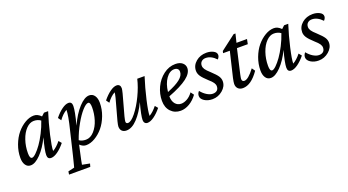

<svg xmlns="http://www.w3.org/2000/svg" viewBox="-52 -1058 3312 1825"><g transform="rotate(-20 1604.0 -145.0)"><path d="M98.6 7.8Q65.4 7.8 46.9 -19.5Q28.3 -46.9 28.3 -91.8Q28.3 -158.2 52 -221.4Q75.7 -284.7 112.5 -329.1Q149.4 -373.5 195.3 -400.6Q241.2 -427.7 285.2 -427.7Q323.7 -427.7 357.4 -392.6L386.7 -419.9H428.7Q394.5 -313.5 369.1 -202.4Q343.8 -91.3 343.8 -47.9Q384.3 -70.3 423.8 -120.1L447.3 -91.8Q410.2 -45.9 372.3 -19Q334.5 7.8 304.7 7.8Q268.6 7.8 268.6 -33.2Q268.6 -79.6 301.8 -202.1Q255.9 -106.9 200.2 -49.6Q144.5 7.8 98.6 7.8ZM111.3 -109.4Q111.3 -55.7 134.8 -55.7Q149.9 -55.7 175.8 -80.6Q201.7 -105.5 230.2 -145.5Q258.8 -185.5 288.1 -242.7Q317.4 -299.8 336.9 -358.4Q308.1 -379.9 267.6 -379.9Q227.1 -379.9 190.7 -342.5Q154.3 -305.2 132.8 -242.4Q111.3 -179.7 111.3 -109.4Z M409.2 214.8 414.1 183.6 477.5 168.9Q480.5 157.7 484.9 140.9Q489.3 124 495.4 99.4Q501.5 74.7 505.9 57.6L562.5 -178.7Q596.7 -315.4 596.7 -372.1Q554.2 -348.6 516.6 -295.9L494.1 -327.1Q531.2 -373.5 569.1 -400.6Q606.9 -427.7 635.7 -427.7Q670.9 -427.7 670.9 -385.7Q670.9 -334 634.8 -198.2Q682.1 -302.2 740 -365Q797.9 -427.7 845.7 -427.7Q879.4 -427.7 898.7 -400.1Q918 -372.6 918 -327.1Q918 -261.2 894 -198.2Q870.1 -135.3 833 -90.8Q795.9 -46.4 749.5 -19.3Q703.1 7.8 659.2 7.8Q626.5 7.8 596.7 -20.5L586.9 23.4Q558.6 150.9 556.6 168.9L632.8 183.6L624 214.8ZM812.5 -364.3Q790 -364.3 752.2 -322.5Q714.4 -280.8 674.1 -209.2Q633.8 -137.7 607.4 -61.5Q633.3 -42 674.8 -42Q721.2 -42 758.8 -84Q796.4 -126 815.2 -186.8Q834 -247.6 834 -310.5Q834 -364.3 812.5 -364.3Z M1123 -427.7Q1141.1 -427.7 1151.1 -416.7Q1161.1 -405.8 1161.1 -385.7Q1161.1 -363.3 1122.6 -230.7Q1084 -98.1 1084 -75.2Q1084 -54.7 1104.5 -54.7Q1136.2 -54.7 1183.1 -113Q1230 -171.4 1271 -256.8Q1312 -342.3 1330.1 -419.9H1404.3Q1370.1 -313.5 1344.7 -202.4Q1319.3 -91.3 1319.3 -47.9Q1357.9 -69.3 1398.4 -120.1L1421.9 -91.8Q1384.8 -45.9 1346.9 -19Q1309.1 7.8 1279.3 7.8Q1262.7 7.8 1252.9 -3.4Q1243.2 -14.6 1243.2 -33.2Q1243.2 -77.1 1277.3 -203.1Q1234.9 -111.8 1179 -52Q1123 7.8 1067.4 7.8Q1038.6 7.8 1022.2 -8.3Q1005.9 -24.4 1005.9 -53.7Q1005.9 -79.1 1044.9 -212.6Q1084 -346.2 1084 -372.1Q1040.5 -349.1 1002.9 -295.9L980.5 -327.1Q1018.1 -373.5 1055.9 -400.6Q1093.8 -427.7 1123 -427.7Z M1616.2 7.8Q1556.2 7.8 1517.3 -32.7Q1478.5 -73.2 1478.5 -141.6Q1478.5 -211.9 1509.5 -277.6Q1540.5 -343.3 1596.2 -385.5Q1651.9 -427.7 1716.8 -427.7Q1762.2 -427.7 1787.4 -406.2Q1812.5 -384.8 1812.5 -353.5Q1812.5 -302.2 1750.7 -254.9Q1689 -207.5 1559.6 -158.2Q1560.1 -108.9 1583.3 -81.3Q1606.4 -53.7 1644.5 -53.7Q1671.4 -53.7 1703.1 -71Q1734.9 -88.4 1761.7 -125L1785.2 -92.8Q1751 -45.4 1706.1 -18.8Q1661.1 7.8 1616.2 7.8ZM1689.5 -384.8Q1643.6 -384.8 1606.9 -333.5Q1570.3 -282.2 1561.5 -201.2Q1648.9 -235.8 1692.1 -270.3Q1735.4 -304.7 1735.4 -343.8Q1735.4 -363.8 1722.9 -374.3Q1710.4 -384.8 1689.5 -384.8Z M1937.5 7.8Q1890.6 7.8 1856.9 -13.7Q1823.2 -35.2 1823.2 -65.4Q1823.2 -90.3 1841.8 -110.4Q1868.2 -77.6 1899.4 -58.8Q1930.7 -40 1958 -40Q1985.4 -40 2001 -54Q2016.6 -67.9 2016.6 -94.7Q2016.6 -112.3 2004.4 -130.6Q1992.2 -148.9 1960.9 -175.8Q1913.6 -219.2 1896.7 -245.4Q1879.9 -271.5 1879.9 -298.8Q1879.9 -353 1923.8 -390.4Q1967.8 -427.7 2031.2 -427.7Q2070.3 -427.7 2100.6 -411.9Q2130.9 -396 2130.9 -370.1Q2130.9 -350.1 2112.3 -330.1Q2062.5 -382.8 2007.8 -382.8Q1981 -382.8 1964.6 -367.4Q1948.2 -352.1 1948.2 -326.2Q1948.2 -307.6 1960.7 -288.8Q1973.1 -270 2007.8 -239.3Q2054.2 -196.3 2070.1 -171.6Q2085.9 -147 2085.9 -120.1Q2085.9 -69.3 2040.8 -30.8Q1995.6 7.8 1937.5 7.8Z M2409.2 -108.4Q2329.1 7.8 2245.1 7.8Q2214.4 7.8 2196.5 -9.8Q2178.7 -27.3 2178.7 -57.6Q2178.7 -74.2 2187.5 -115.2L2248 -369.1H2179.7L2184.6 -389.6L2335.9 -504.9H2354.5L2333 -418H2439.5L2429.7 -369.1H2320.3L2264.6 -126Q2256.8 -88.4 2256.8 -80.1Q2256.8 -52.7 2281.2 -52.7Q2320.8 -52.7 2386.7 -140.6Z M2527.3 7.8Q2494.1 7.8 2475.6 -19.5Q2457 -46.9 2457 -91.8Q2457 -158.2 2480.7 -221.4Q2504.4 -284.7 2541.3 -329.1Q2578.1 -373.5 2624 -400.6Q2669.9 -427.7 2713.9 -427.7Q2752.4 -427.7 2786.1 -392.6L2815.4 -419.9H2857.4Q2823.2 -313.5 2797.9 -202.4Q2772.5 -91.3 2772.5 -47.9Q2813 -70.3 2852.5 -120.1L2876 -91.8Q2838.9 -45.9 2801 -19Q2763.2 7.8 2733.4 7.8Q2697.3 7.8 2697.3 -33.2Q2697.3 -79.6 2730.5 -202.1Q2684.6 -106.9 2628.9 -49.6Q2573.2 7.8 2527.3 7.8ZM2540 -109.4Q2540 -55.7 2563.5 -55.7Q2578.6 -55.7 2604.5 -80.6Q2630.4 -105.5 2658.9 -145.5Q2687.5 -185.5 2716.8 -242.7Q2746.1 -299.8 2765.6 -358.4Q2736.8 -379.9 2696.3 -379.9Q2655.8 -379.9 2619.4 -342.5Q2583 -305.2 2561.5 -242.4Q2540 -179.7 2540 -109.4Z M3011.7 7.8Q2964.8 7.8 2931.2 -13.7Q2897.5 -35.2 2897.5 -65.4Q2897.5 -90.3 2916 -110.4Q2942.4 -77.6 2973.6 -58.8Q3004.9 -40 3032.2 -40Q3059.6 -40 3075.2 -54Q3090.8 -67.9 3090.8 -94.7Q3090.8 -112.3 3078.6 -130.6Q3066.4 -148.9 3035.2 -175.8Q2987.8 -219.2 2970.9 -245.4Q2954.1 -271.5 2954.1 -298.8Q2954.1 -353 2998 -390.4Q3042 -427.7 3105.5 -427.7Q3144.5 -427.7 3174.8 -411.9Q3205.1 -396 3205.1 -370.1Q3205.1 -350.1 3186.5 -330.1Q3136.7 -382.8 3082 -382.8Q3055.2 -382.8 3038.8 -367.4Q3022.5 -352.1 3022.5 -326.2Q3022.5 -307.6 3034.9 -288.8Q3047.4 -270 3082 -239.3Q3128.4 -196.3 3144.3 -171.6Q3160.2 -147 3160.2 -120.1Q3160.2 -69.3 3115 -30.8Q3069.8 7.8 3011.7 7.8Z"/></g></svg>

Font: Crimson Pro
Style: Italic
Weight: 400
Italic angle: -12°
Designer: Jacques Le Bailly
Foundry: Baron von Fonthausen
Version: Version 1.003